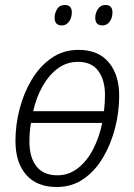

<svg xmlns="http://www.w3.org/2000/svg" viewBox="-20 -741 539 770"><path d="M207 9Q128 9 85 -40Q42 -89 42 -176Q42 -241 59 -305.5Q76 -370 108 -423Q140 -476 187 -508.5Q234 -541 295 -541Q374 -541 416 -491Q458 -441 458 -357Q458 -292 441.5 -227.5Q425 -163 393 -109Q361 -55 314.5 -23Q268 9 207 9ZM397 -295Q401 -329 401 -359Q401 -421 374 -457Q347 -493 293 -493Q248 -493 212.5 -467Q177 -441 151.5 -396.5Q126 -352 113 -295ZM210 -38Q256 -38 292.5 -66.5Q329 -95 353.5 -142.5Q378 -190 390 -248H104Q101 -229 99.5 -210Q98 -191 98 -174Q98 -109 126.5 -73.5Q155 -38 210 -38ZM391 -639Q362 -639 362 -670Q362 -688 372.5 -704.5Q383 -721 403 -721Q431 -721 431 -691Q431 -670 420 -654.5Q409 -639 391 -639ZM228 -639Q199 -639 199 -670Q199 -688 209 -704.5Q219 -721 240 -721Q268 -721 268 -691Q268 -670 257 -654.5Q246 -639 228 -639Z"/></svg>

Font: Noto Sans SemiCondensed Light
Style: Italic
Weight: 300
Width: 4
Italic angle: -12°
Designer: Monotype Design Team
Foundry: Monotype Imaging Inc.
Version: Version 2.013; ttfautohint (v1.8.4.7-5d5b)